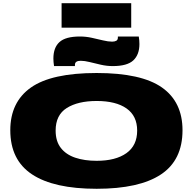

<svg xmlns="http://www.w3.org/2000/svg" viewBox="-20 -1164 1199 1194"><path d="M581 10Q315 10 179.5 -79.5Q44 -169 44 -354Q44 -529 172 -619.5Q300 -710 581 -710Q859 -710 987 -620Q1115 -530 1115 -354Q1115 -168 980.5 -79Q846 10 581 10ZM581 -164Q699 -164 766 -211.5Q833 -259 833 -352Q833 -443 767 -489.5Q701 -536 581 -536Q465 -536 395.5 -492.5Q326 -449 326 -352Q326 -286 358 -244.5Q390 -203 447.5 -183.5Q505 -164 581 -164ZM316 -753Q314 -766 313 -778Q312 -790 312 -800Q312 -868 350 -902.5Q388 -937 477 -937Q514 -937 550.5 -929Q587 -921 620 -913Q653 -905 677 -905Q693 -905 703 -910.5Q713 -916 713 -930Q713 -935 713 -937H843Q845 -925 846 -913Q847 -901 847 -890Q847 -824 809 -788.5Q771 -753 681 -753Q644 -753 607 -761.5Q570 -770 538 -778Q506 -786 482 -786Q446 -786 446 -761Q446 -759 446 -757.5Q446 -756 446 -753ZM363 -992V-1144H796V-992Z"/></svg>

Font: Georama ExtraExtended ExtraBold
Style: Regular
Weight: 800
Width: 8
Designer: Jean-Baptiste Levee
Foundry: Production Type
Version: Version 1.000